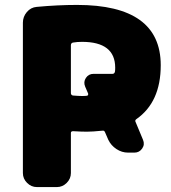

<svg xmlns="http://www.w3.org/2000/svg" viewBox="-20 -760 696 780"><path d="M447 -469Q448 -474 448 -485Q448 -590 313 -590Q294 -590 276 -587Q268 -585 268 -576V-382Q268 -374 276 -372Q300 -370 313 -370Q327 -370 333 -371Q336 -371 337.5 -374Q339 -377 338 -380L326 -408Q318 -427 329 -443.5Q340 -460 360 -460H437Q445 -460 447 -469ZM293 -740Q633 -740 633 -495Q633 -345 534 -276Q527 -271 531 -264L561 -192Q569 -173 557.5 -156.5Q546 -140 526 -140H500Q475 -140 453 -154.5Q431 -169 420 -192L407 -222Q404 -231 395 -229Q355 -225 333 -225Q311 -225 277 -227Q268 -227 268 -220V-57Q268 -34 251 -17Q234 0 211 0H130Q107 0 90 -17Q73 -34 73 -57V-668Q73 -692 89 -711Q105 -730 129 -732Q214 -740 293 -740Z"/></svg>

Font: Rounded Mplus 1c Black
Style: Regular
Weight: 900
Version: Version 1.059.20150529